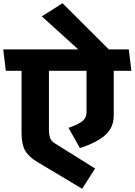

<svg xmlns="http://www.w3.org/2000/svg" viewBox="-31 -985 831 1185"><path d="M503 -294V-548H271V-180Q271 -159 277 -137.5Q283 -116 308 -100L556 55L476 180L200 15Q146 -17 124 -56Q102 -95 102 -163V-548H5L-11 -680H452L227 -884L355 -965L641 -680H764L780 -548H671V-272Q671 -197 617.5 -150.5Q564 -104 462 -71L392 -196Q450 -216 476.5 -236.5Q503 -257 503 -294Z"/></svg>

Font: Palanquin Dark SemiBold
Style: Regular
Weight: 600
Designer: Pria Ravichandran
Version: Version 1.001